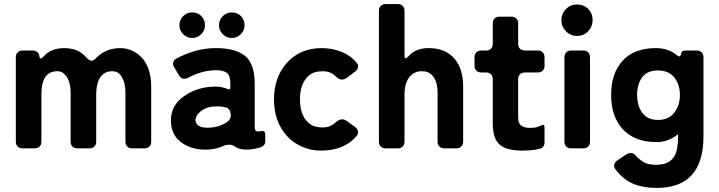

<svg xmlns="http://www.w3.org/2000/svg" viewBox="-20 -731 3545 946"><path d="M58 -33V-449Q58 -464 67 -473Q76 -482 91 -482H143Q155 -482 163.5 -474.5Q172 -467 174 -455Q177 -432 194 -452Q230 -494 297 -494Q343 -494 377 -473Q398 -457 409 -444.5Q420 -432 431 -432Q442 -432 459 -450Q476 -468 506 -481Q536 -494 572 -494Q608 -494 638 -478Q668 -462 688 -436Q725 -386 725 -304V-33Q725 -18 716 -9Q707 0 692 0H631Q616 0 607 -9Q598 -18 598 -33V-273Q598 -340 566 -369Q554 -380 532 -380Q510 -380 494.5 -370Q479 -360 470 -344Q454 -314 454 -266V-33Q454 -18 445 -9Q436 0 421 0H361Q346 0 337 -9Q328 -18 328 -33V-273Q328 -340 294 -369Q282 -380 262 -380Q184 -380 184 -266V-33Q184 -18 175 -9Q166 0 151 0H91Q76 0 67 -9Q58 -18 58 -33Z M927 -544Q901 -544 882.5 -562.5Q864 -581 864 -607Q864 -633 882.5 -651.5Q901 -670 927 -670Q953 -670 972 -652Q990 -633 990 -607Q990 -581 971.5 -562.5Q953 -544 927 -544ZM1122 -544Q1096 -544 1077.5 -562.5Q1059 -581 1059 -607Q1059 -633 1077.5 -651.5Q1096 -670 1122 -670Q1148 -670 1167 -652Q1185 -633 1185 -607Q1185 -581 1166.5 -562.5Q1148 -544 1122 -544ZM1006 6Q929 10 875 -28Q822 -66 822 -138Q822 -214 891 -260Q953 -302 1032 -304Q1065 -307 1100 -293Q1115 -286 1115 -302V-318Q1115 -360 1097 -372.5Q1079 -385 1045 -385Q977 -385 909 -349Q899 -343 885.5 -343Q872 -343 861 -361L838 -400Q830 -412 833.5 -424Q837 -436 850 -443Q946 -494 1043.5 -494Q1141 -494 1188 -455Q1235 -416 1235 -318V-108Q1235 -87 1243.5 -84.5Q1252 -82 1266 -85Q1287 -90 1287 -69V-35Q1287 -7 1247 -1Q1225 6 1193.5 6Q1162 6 1142 -6Q1126 -18 1110 -18Q1094 -18 1083 -13Q1050 3 1006 6ZM943 -137Q948 -98 1015 -102Q1057 -105 1088 -123Q1119 -139 1117 -166.5Q1115 -194 1095 -201Q1075 -208 1036 -206.5Q997 -205 969 -183Q942 -160 943 -137Z M1737 -61Q1676 11 1561 11Q1510 11 1466 -9Q1422 -29 1392 -63Q1330 -133 1330 -241Q1330 -350 1393 -421Q1459 -494 1565 -494Q1613 -494 1659 -477Q1705 -460 1737 -422Q1746 -412 1744 -400Q1742 -388 1731 -379L1688 -347Q1677 -339 1663.5 -339Q1650 -339 1634 -355Q1609 -380 1572 -380Q1535 -380 1515 -368Q1495 -356 1482 -336Q1458 -300 1458 -241Q1458 -149 1515 -115Q1536 -103 1571.5 -103Q1607 -103 1635 -129Q1651 -143 1664 -143Q1677 -143 1687 -136L1731 -104Q1742 -95 1744 -83Q1746 -71 1737 -61Z M1847 -33V-678Q1847 -693 1856 -702Q1865 -711 1880 -711H1940Q1955 -711 1964 -702Q1973 -693 1973 -678V-461Q1973 -444 1978 -444Q1983 -444 1992 -453Q2027 -494 2092 -494Q2176 -494 2221 -440Q2262 -390 2262 -304V-33Q2262 -18 2253 -9Q2244 0 2229 0H2169Q2154 0 2145 -9Q2136 -18 2136 -33V-273Q2136 -345 2097 -370Q2083 -380 2059 -380Q2035 -380 2018.5 -370Q2002 -360 1992 -344Q1973 -314 1973 -266V-33Q1973 -18 1964 -9Q1955 0 1940 0H1880Q1865 0 1856 -9Q1847 -18 1847 -33Z M2616 7Q2588 11 2554 11Q2520 11 2492 5Q2464 -1 2445 -16Q2408 -45 2408 -121V-341Q2408 -356 2399 -365Q2390 -374 2375 -374H2351Q2336 -374 2327 -383Q2318 -392 2318 -407V-449Q2318 -464 2327 -473Q2336 -482 2351 -482H2375Q2390 -482 2399 -491Q2408 -500 2408 -515V-616Q2408 -631 2417 -640Q2426 -649 2441 -649H2500Q2515 -649 2524 -640Q2533 -631 2533 -616V-515Q2533 -500 2542 -491Q2551 -482 2566 -482H2630Q2645 -482 2654 -473Q2663 -464 2663 -449V-407Q2663 -392 2654 -383Q2645 -374 2630 -374H2566Q2551 -374 2542 -365Q2533 -356 2533 -341V-154Q2533 -123 2548.5 -112Q2564 -101 2589.5 -101Q2615 -101 2626.5 -105Q2638 -109 2650.5 -114.5Q2663 -120 2663 -103V-28Q2663 -18 2657.5 -9.5Q2652 -1 2643 1Z M2746 -632Q2746 -664 2768.5 -686.5Q2791 -709 2823.5 -709Q2856 -709 2878 -687Q2900 -665 2900 -632.5Q2900 -600 2878 -577Q2856 -554 2823.5 -554Q2791 -554 2768.5 -577Q2746 -600 2746 -632ZM2761 -33V-449Q2761 -464 2770 -473Q2779 -482 2794 -482H2854Q2869 -482 2878 -473Q2887 -464 2887 -449V-33Q2887 -18 2878 -9Q2869 0 2854 0H2794Q2779 0 2770 -9Q2761 -18 2761 -33Z M3446 -59Q3446 195 3215 195Q3150 195 3101 175Q3052 155 3012 103Q3004 92 3006.5 80Q3009 68 3021 60L3067 29Q3076 23 3089 23Q3102 23 3112 35Q3128 54 3150.5 67.5Q3173 81 3210.5 81Q3248 81 3269 70Q3290 59 3302 40Q3321 8 3321 -59V-65Q3321 -71 3317 -67Q3272 -31 3214.5 -31Q3157 -31 3116 -48Q3075 -65 3047 -96Q2991 -158 2991 -264Q2991 -370 3048 -432Q3105 -494 3211 -494Q3274 -494 3318 -457Q3332 -446 3335 -464Q3337 -482 3356 -482H3413Q3428 -482 3437 -473Q3446 -464 3446 -449ZM3330 -263Q3330 -314 3302.5 -349Q3275 -384 3221 -384Q3145 -384 3125 -310Q3119 -288 3119 -263.5Q3119 -239 3125 -216.5Q3131 -194 3143 -177Q3169 -140 3222 -140Q3275 -140 3302.5 -176Q3330 -212 3330 -263Z"/></svg>

Font: Tsunagi Gothic Black
Style: Regular
Weight: 900
Designer: Yoshimichi Ohira
Foundry: Positype
Version: Version 1.001